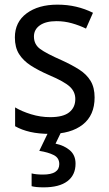

<svg xmlns="http://www.w3.org/2000/svg" viewBox="-20 -566 468 826"><path d="M387 -147Q387 -70 336 -30Q285 10 196 10Q147 10 110 1.5Q73 -7 45 -23V-104Q73 -87 113.5 -74.5Q154 -62 196 -62Q252 -62 278 -83Q304 -104 304 -140Q304 -171 280.5 -193Q257 -215 191 -243Q145 -263 112.5 -284Q80 -305 62 -333.5Q44 -362 44 -405Q44 -471 94.5 -508.5Q145 -546 227 -546Q270 -546 308 -537Q346 -528 380 -511L350 -443Q321 -457 289 -466Q257 -475 223 -475Q177 -475 151.5 -457Q126 -439 126 -409Q126 -375 152.5 -355.5Q179 -336 245 -307Q289 -287 321 -266.5Q353 -246 370 -217.5Q387 -189 387 -147ZM305 138Q305 187 270 213.5Q235 240 168 240Q134 240 116 235V180Q135 185 165 185Q235 185 235 140Q235 113 211 101Q187 89 149 83L189 0H244L219 52Q257 60 281 81Q305 102 305 138Z"/></svg>

Font: Noto Sans Hebrew SemiCondensed
Style: Regular
Weight: 400
Width: 4
Designer: Monotype Design Team
Foundry: Monotype Imaging Inc.
Version: Version 2.004; ttfautohint (v1.8.4.7-5d5b)